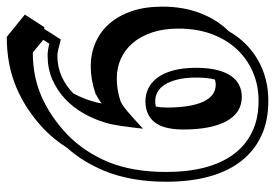

<svg xmlns="http://www.w3.org/2000/svg" viewBox="-180 -584 825 576"><g transform="rotate(90 232.0 -296.5)"><path d="M267.1 -385.7Q267.1 -455.6 249.8 -493.7Q232.4 -531.7 198.2 -531.7Q191.4 -531.7 183.1 -529.3Q177.2 -506.8 177.2 -473.1Q177.2 -440.4 183.1 -417Q189 -393.6 198.5 -378.7Q208 -363.8 220.9 -356.9Q233.9 -350.1 247.6 -350.1Q252 -350.1 256.1 -350.6Q260.3 -351.1 264.2 -352.1Q267.1 -366.7 267.1 -385.7ZM-11.7 41 26.4 -18.1 30.8 -16.6 63 -66.9Q80.6 -62 92.8 -59.3Q105 -56.6 110.8 -56.6Q145.5 -56.6 174.1 -69.6Q202.6 -82.5 224.6 -104.5Q238.8 -130.4 248 -160.6Q252 -172.9 254.9 -189.9Q246.6 -183.1 239.5 -179Q232.4 -174.8 225.1 -170.9Q183.6 -156.7 143.1 -156.7Q106 -156.7 73.2 -170.7Q40.5 -184.6 16.4 -211.7Q-7.8 -238.8 -21.7 -278.8Q-35.6 -318.8 -35.6 -371.6Q-35.6 -434.6 -16.1 -485.1Q3.4 -535.6 38.1 -570.8Q70.3 -627 124.5 -658.2Q178.7 -689.5 247.1 -689.5Q308.1 -689.5 353.5 -667.7Q398.9 -646 429.2 -606.2Q459.5 -566.4 474.6 -510Q489.7 -453.6 489.7 -383.8Q489.7 -329.1 481.4 -283Q473.1 -236.8 457 -197.3Q443.4 -165 426.3 -137.2Q409.2 -109.4 387.7 -85.4Q363.8 -47.4 332 -16.6Q274.9 37.6 207 66.4Q139.2 95.2 55.2 95.2ZM333 -434.6Q333 -375.5 311 -348.1Q289.1 -320.8 247.6 -320.8Q228 -320.8 210 -329.3Q191.9 -337.9 178 -356.2Q164.1 -374.5 156 -403.6Q147.9 -432.6 147.9 -473.1Q147.9 -510.7 154.8 -536.9Q161.6 -563 173.3 -579.1Q185.1 -595.2 200.9 -602.5Q216.8 -609.9 234.9 -609.9Q283.2 -609.9 308.1 -563.7Q333 -517.6 333 -434.6ZM102.1 17.1Q174.8 17.1 234.9 -9.5Q294.9 -36.1 348.1 -86.4Q399.9 -136.7 430.2 -208.5Q460.4 -281.7 460.4 -383.8Q460.4 -446.8 447.3 -497.8Q434.1 -548.8 407.5 -585Q380.9 -621.1 340.8 -640.6Q300.8 -660.2 247.1 -660.2Q200.2 -660.2 160.6 -643.1Q121.1 -626 92 -594.7Q63 -563.5 46.6 -519.3Q30.3 -475.1 30.3 -420.4Q30.3 -375 42 -340.3Q53.7 -305.7 74 -282.2Q94.2 -258.8 121.3 -246.8Q148.4 -234.9 179.7 -234.9Q215.3 -234.9 249.5 -246.6Q256.3 -250 262.9 -254.6Q269.5 -259.3 278.6 -266.8Q287.6 -274.4 300 -285.6Q312.5 -296.9 330.6 -313.5Q326.2 -273.9 322 -245.8Q317.9 -217.8 312.5 -200.7Q302.2 -166 284.2 -134.5Q266.1 -103 240.7 -79.3Q215.3 -55.7 182.9 -41.5Q150.4 -27.3 110.8 -27.3Q94.7 -27.3 75.7 -32.7L64 -14.2Z"/></g></svg>

Font: XB Kayhan Sayeh
Style: Regular
Weight: 700
Designer: Behnam
Foundry: Irmug
Version: Version 7.300 2009